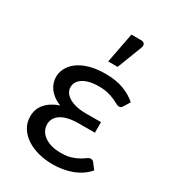

<svg xmlns="http://www.w3.org/2000/svg" viewBox="-174 -798 805 898"><g transform="rotate(30 228.0 -349.0)"><path d="M49.8 0ZM404.3 -395.5Q399.4 -387.7 395.3 -385.5Q391.1 -383.3 384.8 -383.3Q378.4 -383.3 369.4 -388.7Q360.4 -394 345.7 -400.6Q331.1 -407.2 310.1 -412.8Q289.1 -418.5 258.8 -418.5Q230 -418.5 208.5 -413.1Q187 -407.7 172.9 -398.2Q158.7 -388.7 151.6 -376.2Q144.5 -363.8 144.5 -349.6Q144.5 -334 153.1 -321Q161.6 -308.1 177.5 -298.6Q193.4 -289.1 215.8 -283.7Q238.3 -278.3 266.6 -278.3H350.1V-221.2H266.6Q201.2 -221.2 168.9 -200.2Q136.7 -179.2 136.7 -144Q136.7 -125.5 145.3 -110.1Q153.8 -94.7 169.4 -83.5Q185.1 -72.3 207.5 -65.9Q230 -59.6 257.8 -59.6Q291.5 -59.6 314 -66.9Q336.4 -74.2 351.6 -83Q366.7 -91.8 376.5 -99.1Q386.2 -106.4 395 -106.4Q400.4 -106.4 404.5 -104.2Q408.7 -102.1 411.6 -98.1L435.5 -66.9Q419.4 -47.9 398.4 -33.9Q377.4 -20 353.5 -11.2Q329.6 -2.4 304 1.7Q278.3 5.9 252.9 5.9Q210.9 5.9 174.1 -3.9Q137.2 -13.7 109.6 -32.2Q82 -50.8 65.9 -77.1Q49.8 -103.5 49.8 -136.7Q49.8 -177.7 75.7 -206.8Q101.6 -235.8 146 -250.5Q123 -259.3 107.2 -271.5Q91.3 -283.7 81.3 -297.9Q71.3 -312 66.7 -327.1Q62 -342.3 62 -356.9Q62 -381.8 74.2 -405Q86.4 -428.2 110.6 -446Q134.8 -463.9 171.4 -474.4Q208 -484.9 257.3 -484.9Q314 -484.9 355 -469.2Q396 -453.6 424.3 -428.2ZM237.3 -541 268.6 -704.1H321.8Q334.5 -704.1 339.6 -695.8Q344.7 -687.5 339.4 -673.8L288.1 -541Z"/></g></svg>

Font: Carlito
Style: Regular
Weight: 400
Designer: Lukasz Dziedzic
Foundry: tyPoland Lukasz Dziedzic
Version: Version 1.104